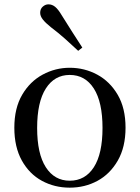

<svg xmlns="http://www.w3.org/2000/svg" viewBox="-20 -849 644 884"><path d="M301 15Q231 15 173 -16.5Q115 -48 80.5 -110Q46 -172 46 -261Q46 -351 82 -412.5Q118 -474 176.5 -505.5Q235 -537 301 -537Q369 -537 427.5 -505.5Q486 -474 522 -412.5Q558 -351 558 -261Q558 -172 522.5 -110Q487 -48 429 -16.5Q371 15 301 15ZM301 -17Q372 -17 412 -79Q452 -141 452 -260Q452 -379 412 -441.5Q372 -504 301 -504Q231 -504 191 -441.5Q151 -379 151 -260Q151 -141 191 -79Q231 -17 301 -17ZM359 -630 340 -615Q311 -642 281 -669Q251 -696 214 -724Q189 -744 177 -759.5Q165 -775 165 -790Q165 -808 177 -818.5Q189 -829 203 -829Q220 -829 234 -817.5Q248 -806 264 -779Q290 -737 313.5 -700.5Q337 -664 359 -630Z"/></svg>

Font: Noto Serif TC ExtraLight Medium
Style: Regular
Weight: 500
Version: Version 2.002-H1;hotconv 1.1.0;makeotfexe 2.6.0